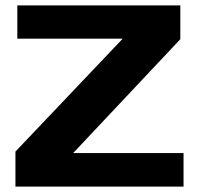

<svg xmlns="http://www.w3.org/2000/svg" viewBox="-20 -695 761 715"><path d="M37.5 0V-130.5L437 -551H44.5V-675H651.5V-549L252.5 -125H663.5V0Z"/></svg>

Font: Anybody ExtraExpanded Regular
Style: Bold
Weight: 700
Width: 8
Designer: Tyler Finck
Foundry: Etcetera Type Company
Version: Version 1.010; ttfautohint (v1.8.3) -l 8 -r 50 -G 200 -x 14 